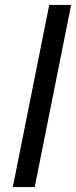

<svg xmlns="http://www.w3.org/2000/svg" viewBox="-20 -760 309 780"><path d="M180 -740H269L121 0H32Z"/></svg>

Font: IBM Plex Sans Text
Style: Italic
Weight: 450
Italic angle: -11°
Designer: Mike Abbink, Paul van der Laan, Pieter van Rosmalen
Foundry: Bold Monday
Version: Version 3.005